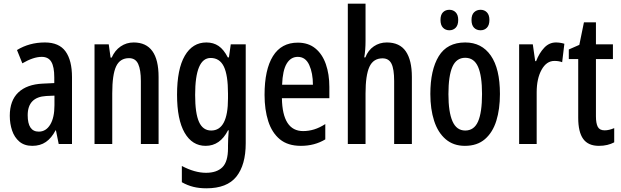

<svg xmlns="http://www.w3.org/2000/svg" viewBox="-20 -780 3362 1040"><path d="M223 -550Q300 -550 335 -501.5Q370 -453 370 -362V0H298L283 -74H281Q259 -32 228.5 -11Q198 10 155 10Q112 10 85 -13Q58 -36 45.5 -73Q33 -110 33 -153Q33 -235 79 -279Q125 -323 211 -327L274 -330V-361Q274 -418 258 -445Q242 -472 206 -472Q161 -472 101 -437L72 -509Q139 -550 223 -550ZM230 -260Q130 -254 130 -156Q130 -67 190 -67Q229 -67 252 -105Q275 -143 275 -210V-262Z M704 -550Q839 -550 839 -363V0H743V-341Q743 -402 728.5 -433.5Q714 -465 679 -465Q630 -465 609 -420.5Q588 -376 588 -274V0H492V-540H569L579 -468H585Q602 -507 633.5 -528.5Q665 -550 704 -550Z M1098 -550Q1136 -550 1164 -531Q1192 -512 1214 -469H1220L1230 -540H1311V-4Q1311 113 1260.5 176.5Q1210 240 1098 240Q1059 240 1027 232Q995 224 965 207V119Q1035 156 1096 156Q1154 156 1184.5 126Q1215 96 1215 23V8Q1215 -8 1216 -30Q1217 -52 1219 -74H1215Q1172 10 1094 10Q1021 10 980 -61Q939 -132 939 -267Q939 -406 981 -478Q1023 -550 1098 -550ZM1121 -466Q1037 -466 1037 -266Q1037 -166 1058 -119.5Q1079 -73 1124 -73Q1215 -73 1215 -247V-273Q1215 -373 1192.5 -419.5Q1170 -466 1121 -466Z M1593 -549Q1650 -549 1688 -518Q1726 -487 1745 -432.5Q1764 -378 1764 -309V-248H1507Q1510 -70 1622 -70Q1652 -70 1681.5 -79Q1711 -88 1742 -108V-25Q1684 10 1610 10Q1539 10 1496 -25.5Q1453 -61 1433 -123.5Q1413 -186 1413 -266Q1413 -403 1458.5 -476Q1504 -549 1593 -549ZM1593 -472Q1555 -472 1533 -435.5Q1511 -399 1508 -321H1675Q1675 -384 1655 -428Q1635 -472 1593 -472Z M1960 -559Q1960 -509 1953 -469H1959Q1974 -508 2005 -529Q2036 -550 2075 -550Q2145 -550 2178 -502Q2211 -454 2211 -363V0H2115V-341Q2115 -406 2100.5 -435Q2086 -464 2052 -464Q2002 -464 1981 -418Q1960 -372 1960 -274V0H1864V-760H1960Z M2688 -271Q2688 -189 2668.5 -126Q2649 -63 2607 -26.5Q2565 10 2498 10Q2436 10 2394 -26Q2352 -62 2331.5 -125.5Q2311 -189 2311 -271Q2311 -401 2356.5 -475.5Q2402 -550 2500 -550Q2589 -550 2638.5 -479Q2688 -408 2688 -271ZM2409 -270Q2409 -173 2431 -123Q2453 -73 2500 -73Q2548 -73 2569.5 -122Q2591 -171 2591 -271Q2591 -369 2569.5 -418Q2548 -467 2500 -467Q2452 -467 2430.5 -418Q2409 -369 2409 -270ZM2366 -672Q2366 -700 2379.5 -713.5Q2393 -727 2414 -727Q2435 -727 2448.5 -713Q2462 -699 2462 -672Q2462 -644 2448.5 -630Q2435 -616 2414 -616Q2393 -616 2379.5 -630Q2366 -644 2366 -672ZM2534 -672Q2534 -700 2548 -713.5Q2562 -727 2583 -727Q2604 -727 2617.5 -713Q2631 -699 2631 -672Q2631 -644 2617.5 -630Q2604 -616 2583 -616Q2561 -616 2547.5 -630Q2534 -644 2534 -672Z M2991 -550Q3014 -550 3037 -543L3025 -443Q3008 -450 2983 -450Q2940 -450 2913.5 -402Q2887 -354 2887 -280V0H2792V-540H2866L2879 -449H2884Q2901 -493 2928 -521.5Q2955 -550 2991 -550Z M3255 -74Q3279 -74 3307 -86V-9Q3290 0 3269.5 5Q3249 10 3224 10Q3166 10 3139 -27.5Q3112 -65 3112 -142V-460H3061V-512L3118 -537L3143 -659H3208V-540H3300V-460H3208V-150Q3208 -112 3218 -93Q3228 -74 3255 -74Z"/></svg>

Font: Noto Sans Ethiopic ExtraCondensed Medium
Style: Regular
Weight: 500
Width: 2
Designer: Monotype Design Team
Foundry: Monotype Imaging Inc.
Version: Version 2.102; ttfautohint (v1.8.4.7-5d5b)